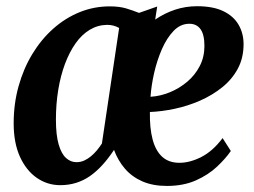

<svg xmlns="http://www.w3.org/2000/svg" viewBox="-20 -586 816 618"><path d="M486 -565 479.5 -523Q509.5 -543.5 543.5 -554.8Q577.5 -566 614.5 -566Q666 -566 699 -550Q732 -534 748 -506.2Q764 -478.5 764 -444Q764 -399.5 745.5 -365Q727 -330.5 695.2 -305Q663.5 -279.5 624.2 -262.2Q585 -245 543 -236Q501 -227 462.5 -225.5Q461.5 -174 471.2 -137.2Q481 -100.5 502.2 -81.2Q523.5 -62 557.5 -62Q591.5 -62 628.2 -80.8Q665 -99.5 696.5 -141.5L723 -100Q706.5 -76 678.8 -49.8Q651 -23.5 610.8 -5.5Q570.5 12.5 517 12.5Q472 12.5 438.2 -2.2Q404.5 -17 382 -43.2Q359.5 -69.5 347 -103.5Q328.5 -75.5 309.2 -54.5Q290 -33.5 269.5 -19.2Q249 -5 225.2 2.5Q201.5 10 174 10Q132.5 10 98.5 -13.5Q64.5 -37 44.2 -81.5Q24 -126 24 -189Q24 -252 39.8 -308.5Q55.5 -365 84 -412Q112.5 -459 151.2 -493.5Q190 -528 236.2 -546.8Q282.5 -565.5 333 -565.5Q364 -565.5 385.8 -559Q407.5 -552.5 427.5 -544.5ZM308 -124 363.5 -496Q354.5 -501 345.2 -503.5Q336 -506 324.5 -506Q294.5 -505.5 269 -490.2Q243.5 -475 223.5 -446.8Q203.5 -418.5 189.2 -380.5Q175 -342.5 167.5 -297Q160 -251.5 160 -201Q160 -151.5 168.8 -121.2Q177.5 -91 192.5 -77.5Q207.5 -64 226 -64Q239.5 -64 251 -69.2Q262.5 -74.5 272.8 -83Q283 -91.5 291.8 -102Q300.5 -112.5 308 -124ZM589.5 -509.5Q561 -509.5 539 -486.8Q517 -464 501.2 -428Q485.5 -392 476.2 -351.5Q467 -311 464.5 -274.5Q496.5 -276.5 527.2 -289.2Q558 -302 583 -323.2Q608 -344.5 623 -373.5Q638 -402.5 638 -438Q638 -474.5 625.5 -492Q613 -509.5 589.5 -509.5Z"/></svg>

Font: Merriweather 24pt SemiCondensed
Style: Bold Italic
Weight: 700
Width: 4
Italic angle: -7.8°
Designer: Eben Sorkin
Foundry: Eben Sorkin
Version: Version 2.101